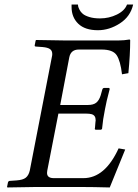

<svg xmlns="http://www.w3.org/2000/svg" viewBox="-20 -823 606 845"><path d="M553 -646Q553 -583 545 -501L517 -496Q510 -555 493.5 -580Q477 -605 427 -605H327Q292 -605 285 -571L245 -361H367Q391 -361 403.5 -371Q416 -381 423 -403L430 -428Q432 -436 439 -436H460L463 -432Q447 -372 442 -342Q433 -299 429 -255L424 -252H403Q395 -252 398 -260L400 -285Q401 -290 401 -293Q401 -305 396.5 -311.5Q392 -318 383 -320.5Q374 -323 359 -323H237L188 -72Q187 -66 187 -62Q187 -39 217 -39H347Q442 -39 502 -170L531 -165Q519 -136 463 2Q387 0 341 0H135Q103 0 13 2L11 0L15 -20Q17 -27 24 -27L53 -29Q81 -31 93.5 -41Q106 -51 111 -72L208 -571Q210 -579 210 -585Q210 -600 200 -607Q190 -614 167 -616L139 -618Q131 -618 133 -625L137 -645L139 -647Q229 -645 260 -645H503Q526 -645 549 -649Q553 -649 553 -646ZM411 -690Q354 -690 324.5 -718.5Q295 -747 295 -792V-803H323Q323 -800 324 -795Q325 -790 330 -780Q335 -770 344.5 -762Q354 -754 373.5 -748Q393 -742 420 -742Q460 -742 494.5 -759Q529 -776 539 -803H566Q554 -750 507.5 -720Q461 -690 411 -690Z"/></svg>

Font: Linux Libertine O
Style: Italic
Weight: 400
Italic angle: -12°
Designer: Philipp H. Poll
Foundry: Philipp H. Poll
Version: Version 5.1.6